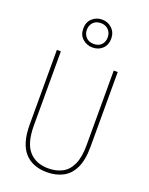

<svg xmlns="http://www.w3.org/2000/svg" viewBox="-179 -1073 911 1174"><g transform="rotate(20 277.0 -486.5)"><path d="M475 -228Q475 -140 449 -87.5Q423 -35 378 -12.5Q333 10 277 10Q182 10 130.5 -48Q79 -106 79 -228V-714H105V-232Q105 -117 150.5 -66Q196 -15 277 -15Q328 -15 367 -35.5Q406 -56 427.5 -103Q449 -150 449 -228V-714H475ZM278 -802Q241 -802 213.5 -826Q186 -850 186 -892Q186 -934 212.5 -958.5Q239 -983 277 -983Q315 -983 341.5 -957.5Q368 -932 368 -892Q368 -851 342.5 -826.5Q317 -802 278 -802ZM278 -825Q309 -825 327 -843.5Q345 -862 345 -892Q345 -922 326 -941Q307 -960 277 -960Q245 -960 227 -940.5Q209 -921 209 -892Q209 -865 227 -845Q245 -825 278 -825Z"/></g></svg>

Font: Noto Sans Lao Looped Condensed Thin
Style: Regular
Weight: 100
Width: 3
Designer: Mark Frömberg, Ben Mitchell
Foundry: The Fontpad Ltd
Version: Version 1.002; ttfautohint (v1.8.4.7-5d5b)